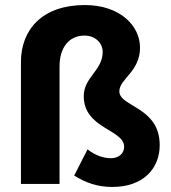

<svg xmlns="http://www.w3.org/2000/svg" viewBox="-20 -729 679 761"><path d="M425 12C549 12 613 -62 613 -154C613 -306 453 -305 453 -367C453 -416 535 -445 535 -540C535 -627 456 -709 316 -709C148 -709 63 -612 63 -483V0H216V-466C216 -541 254 -588 315 -588C356 -588 387 -560 387 -523C387 -450 312 -423 312 -348C312 -218 472 -217 472 -147C472 -121 451 -102 420 -102C390 -102 359 -112 327 -137L274 -33C322 -4 366 12 425 12Z"/></svg>

Font: DAIFUKU Sans
Style: Bold
Weight: 700
Designer: Original font ‘Source Han Sans JP’ : Paul D. Hunt
Foundry: Daifuku
Version: Version 1.000